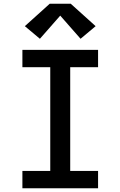

<svg xmlns="http://www.w3.org/2000/svg" viewBox="-20 -1000 640 1020"><path d="M99 0V-92H247V-643H99V-735H501V-643H353V-92H501V0ZM192 -794 112 -861 244 -980H356L488 -861L408 -794L300 -917Z"/></svg>

Font: Iosevka Curly SmBdEx
Style: Regular
Weight: 600
Width: 7
Monospace: yes
Designer: Belleve Invis
Foundry: Belleve Invis
Version: Version 11.1.0; ttfautohint (v1.8.3)